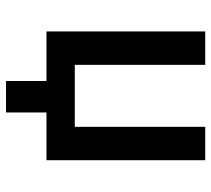

<svg xmlns="http://www.w3.org/2000/svg" viewBox="-52 -506 689 626"><g transform="rotate(90 293.0 -193.5)"><path d="M83 0V-517.6H191.9V-92.3H394V-517.6H502.9V0H347.2V131.8H244.6V0Z"/></g></svg>

Font: Caskaydia Cove Medium
Style: Regular
Weight: 500
Monospace: yes
Designer: Aaron Bell
Foundry: Saja Typeworks
Version: Version 4.300; ttfautohint (v1.8.3)